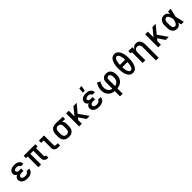

<svg xmlns="http://www.w3.org/2000/svg" viewBox="595 -2976 5410 5410"><g transform="rotate(-45 3300.0 -270.5)"><path d="M298 8Q272 8 246 5.5Q220 3 195 -5Q170 -13 147.5 -26Q125 -39 108 -58.5Q91 -78 82 -103Q73 -128 73 -154Q73 -174 78.5 -193Q84 -212 96.5 -227.5Q109 -243 126 -253.5Q143 -264 161 -272Q145 -279 131.5 -289Q118 -299 108 -312.5Q98 -326 93.5 -343Q89 -360 89 -376Q89 -401 97 -424Q105 -447 121 -465.5Q137 -484 158 -496.5Q179 -509 202 -516Q225 -523 249 -525.5Q273 -528 297 -528Q322 -528 346 -525Q370 -522 393.5 -514.5Q417 -507 437.5 -493.5Q458 -480 473.5 -460.5Q489 -441 497 -417.5Q505 -394 505 -370V-368H398V-369Q398 -385 388 -399.5Q378 -414 363 -422Q348 -430 331 -433Q314 -436 297 -436Q281 -436 264.5 -433.5Q248 -431 233 -424.5Q218 -418 207 -405Q196 -392 196 -375Q196 -364 201 -354Q206 -344 215 -337Q224 -330 234.5 -326.5Q245 -323 256 -320.5Q267 -318 278 -317.5Q289 -317 300 -317H363V-224H300Q287 -224 274 -223Q261 -222 248.5 -219.5Q236 -217 224 -212.5Q212 -208 202 -200Q192 -192 186 -180Q180 -168 180 -155Q180 -142 185.5 -130.5Q191 -119 201 -110.5Q211 -102 222.5 -97Q234 -92 246.5 -89Q259 -86 272 -85Q285 -84 298 -84Q317 -84 336 -87Q355 -90 372 -98.5Q389 -107 401.5 -122.5Q414 -138 414 -157H521Q521 -131 512 -106Q503 -81 486.5 -61Q470 -41 447.5 -27.5Q425 -14 400 -6Q375 2 349.5 5Q324 8 298 8Z M1105 8Q1086 8 1068 5.5Q1050 3 1033 -4.5Q1016 -12 1001.5 -23.5Q987 -35 977.5 -51Q968 -67 964 -85Q960 -103 960 -122V-428H840V0H733V-428H668V-520H1132V-428H1067V-122Q1067 -114 1069.5 -106.5Q1072 -99 1077 -94Q1082 -89 1089.5 -86.5Q1097 -84 1105 -84H1123V8Z M1519 0Q1500 0 1481 -2.5Q1462 -5 1444.5 -12.5Q1427 -20 1412.5 -32.5Q1398 -45 1388.5 -61.5Q1379 -78 1375.5 -96.5Q1372 -115 1372 -134V-428H1274V-520H1478V-134Q1478 -126 1480.5 -117.5Q1483 -109 1488.5 -103Q1494 -97 1502 -94.5Q1510 -92 1519 -92H1597V0Z M1949 8Q1920 8 1891 3Q1862 -2 1836 -15.5Q1810 -29 1789 -50Q1768 -71 1755 -97Q1742 -123 1736.5 -152Q1731 -181 1731 -210V-310Q1731 -338 1736 -366Q1741 -394 1753 -419Q1765 -444 1784 -465Q1803 -486 1827.5 -500Q1852 -514 1879.5 -521Q1907 -528 1935 -528H1950L2226 -520V-428L2103 -431Q2117 -421 2128.5 -407.5Q2140 -394 2147.5 -378Q2155 -362 2158 -344.5Q2161 -327 2161 -310V-210Q2161 -181 2156 -152.5Q2151 -124 2138.5 -98Q2126 -72 2106 -50.5Q2086 -29 2060.5 -15.5Q2035 -2 2006.5 3Q1978 8 1949 8ZM1949 -84Q1972 -84 1994 -93.5Q2016 -103 2030 -122Q2044 -141 2049 -164Q2054 -187 2054 -210V-310Q2054 -332 2049.5 -354Q2045 -376 2032.5 -394.5Q2020 -413 2000 -423.5Q1980 -434 1958 -435L1950 -436H1943Q1920 -436 1898.5 -425.5Q1877 -415 1863 -397Q1849 -379 1843.5 -356Q1838 -333 1838 -310V-210Q1838 -194 1840.5 -178.5Q1843 -163 1849 -148Q1855 -133 1865 -120.5Q1875 -108 1888.5 -99.5Q1902 -91 1917.5 -87.5Q1933 -84 1949 -84Z M2358 0V-520H2465V-291L2649 -520H2778L2580 -282L2778 0H2655L2516 -205L2465 -144V0Z M3148 8Q3122 8 3096 5.5Q3070 3 3045 -5Q3020 -13 2997.5 -26Q2975 -39 2958 -58.5Q2941 -78 2932 -103Q2923 -128 2923 -154Q2923 -174 2928.5 -193Q2934 -212 2946.5 -227.5Q2959 -243 2976 -253.5Q2993 -264 3011 -272Q2995 -279 2981.5 -289Q2968 -299 2958 -312.5Q2948 -326 2943.5 -343Q2939 -360 2939 -376Q2939 -401 2947 -424Q2955 -447 2971 -465.5Q2987 -484 3008 -496.5Q3029 -509 3052 -516Q3075 -523 3099 -525.5Q3123 -528 3147 -528Q3172 -528 3196 -525Q3220 -522 3243.5 -514.5Q3267 -507 3287.5 -493.5Q3308 -480 3323.5 -460.5Q3339 -441 3347 -417.5Q3355 -394 3355 -370V-368H3248V-369Q3248 -385 3238 -399.5Q3228 -414 3213 -422Q3198 -430 3181 -433Q3164 -436 3147 -436Q3131 -436 3114.5 -433.5Q3098 -431 3083 -424.5Q3068 -418 3057 -405Q3046 -392 3046 -375Q3046 -364 3051 -354Q3056 -344 3065 -337Q3074 -330 3084.5 -326.5Q3095 -323 3106 -320.5Q3117 -318 3128 -317.5Q3139 -317 3150 -317H3213V-224H3150Q3137 -224 3124 -223Q3111 -222 3098.5 -219.5Q3086 -217 3074 -212.5Q3062 -208 3052 -200Q3042 -192 3036 -180Q3030 -168 3030 -155Q3030 -142 3035.5 -130.5Q3041 -119 3051 -110.5Q3061 -102 3072.5 -97Q3084 -92 3096.5 -89Q3109 -86 3122 -85Q3135 -84 3148 -84Q3167 -84 3186 -87Q3205 -90 3222 -98.5Q3239 -107 3251.5 -122.5Q3264 -138 3264 -157H3371Q3371 -131 3362 -106Q3353 -81 3336.5 -61Q3320 -41 3297.5 -27.5Q3275 -14 3250 -6Q3225 2 3199.5 5Q3174 8 3148 8ZM3105 -600 3118 -756H3211L3181 -600Z M3772 215V5Q3736 2 3702 -8Q3668 -18 3637.5 -36.5Q3607 -55 3583 -81.5Q3559 -108 3543 -139.5Q3527 -171 3520 -206Q3513 -241 3513 -277Q3513 -341 3533 -403.5Q3553 -466 3588 -520L3678 -470Q3651 -427 3635.5 -378Q3620 -329 3620 -278Q3620 -245 3629 -212.5Q3638 -180 3658.5 -153.5Q3679 -127 3709 -110.5Q3739 -94 3772 -89V-343Q3772 -367 3776 -390Q3780 -413 3790 -434.5Q3800 -456 3816.5 -473Q3833 -490 3854 -501Q3875 -512 3898.5 -516Q3922 -520 3945 -520Q3974 -520 4001.5 -513Q4029 -506 4052.5 -490Q4076 -474 4093 -450.5Q4110 -427 4119.5 -400.5Q4129 -374 4133 -346Q4137 -318 4137 -289Q4137 -253 4131.5 -216.5Q4126 -180 4111 -147Q4096 -114 4071.5 -86Q4047 -58 4016 -39Q3985 -20 3950 -9Q3915 2 3878 5V215ZM3878 -89Q3913 -95 3943.5 -112.5Q3974 -130 3994.5 -158Q4015 -186 4022.5 -220.5Q4030 -255 4030 -290Q4030 -305 4028.5 -320Q4027 -335 4023.5 -349.5Q4020 -364 4014 -378Q4008 -392 3998.5 -403.5Q3989 -415 3974.5 -421.5Q3960 -428 3945 -428Q3930 -428 3916 -421Q3902 -414 3893.5 -401.5Q3885 -389 3881.5 -373.5Q3878 -358 3878 -343Z M4500 8Q4470 8 4441 -2Q4412 -12 4390 -32Q4368 -52 4352 -78Q4336 -104 4325 -132Q4314 -160 4307 -189Q4300 -218 4296 -248Q4292 -278 4290.5 -308Q4289 -338 4289 -368Q4289 -397 4290.5 -427Q4292 -457 4296 -487Q4300 -517 4307 -546Q4314 -575 4325 -603Q4336 -631 4352 -657Q4368 -683 4390 -703Q4412 -723 4441 -733Q4470 -743 4500 -743Q4530 -743 4559 -733Q4588 -723 4610 -703Q4632 -683 4648 -657Q4664 -631 4675 -603Q4686 -575 4693 -546Q4700 -517 4704 -487Q4708 -457 4709.5 -427Q4711 -397 4711 -368Q4711 -338 4709.5 -308Q4708 -278 4704 -248Q4700 -218 4693 -189Q4686 -160 4675 -132Q4664 -104 4648 -78Q4632 -52 4610 -32Q4588 -12 4559 -2Q4530 8 4500 8ZM4603 -414Q4602 -431 4601 -448.5Q4600 -466 4597.5 -483.5Q4595 -501 4592 -518Q4589 -535 4584.5 -552Q4580 -569 4573.5 -585Q4567 -601 4557.5 -616Q4548 -631 4532.5 -641Q4517 -651 4500 -651Q4483 -651 4467.5 -641Q4452 -631 4442.5 -616Q4433 -601 4426.5 -585Q4420 -569 4415.5 -552Q4411 -535 4408 -518Q4405 -501 4402.5 -483.5Q4400 -466 4399 -448.5Q4398 -431 4397 -414ZM4500 -84Q4517 -84 4532.5 -94Q4548 -104 4557.5 -119Q4567 -134 4573.5 -150Q4580 -166 4584.5 -183Q4589 -200 4592 -217Q4595 -234 4597.5 -251.5Q4600 -269 4601 -286.5Q4602 -304 4603 -321H4397Q4398 -304 4399 -286.5Q4400 -269 4402.5 -251.5Q4405 -234 4408 -217Q4411 -200 4415.5 -183Q4420 -166 4426.5 -150Q4433 -134 4442.5 -119Q4452 -104 4467.5 -94Q4483 -84 4500 -84Z M5204 215V-310Q5204 -333 5199 -356Q5194 -379 5180.5 -398Q5167 -417 5145 -426.5Q5123 -436 5100 -436Q5077 -436 5055 -426.5Q5033 -417 5019.5 -398Q5006 -379 5001 -356Q4996 -333 4996 -310V0H4889V-428H4840V-520H4996V-432Q5006 -453 5020 -472Q5034 -491 5053.5 -504Q5073 -517 5096 -522.5Q5119 -528 5143 -528Q5169 -528 5194.5 -521Q5220 -514 5240 -498Q5260 -482 5274 -459.5Q5288 -437 5296.5 -412.5Q5305 -388 5308 -362Q5311 -336 5311 -310V215Z M5508 0V-520H5615V-291L5799 -520H5928L5730 -282L5928 0H5805L5666 -205L5615 -144V0Z M6266 8Q6239 8 6211.5 2Q6184 -4 6160.5 -18.5Q6137 -33 6119.5 -55Q6102 -77 6091.5 -102.5Q6081 -128 6077 -155Q6073 -182 6073 -210V-310Q6073 -338 6077 -365Q6081 -392 6091.5 -417.5Q6102 -443 6119.5 -465Q6137 -487 6160.5 -501.5Q6184 -516 6211.5 -522Q6239 -528 6266 -528Q6289 -528 6310.5 -521Q6332 -514 6349.5 -500.5Q6367 -487 6381 -469Q6395 -451 6405 -431Q6409 -454 6412.5 -476Q6416 -498 6420 -520H6525Q6510 -456 6496 -391.5Q6482 -327 6466 -263Q6482 -198 6496.5 -132Q6511 -66 6527 0H6422Q6418 -23 6414 -46.5Q6410 -70 6407 -93Q6396 -73 6382.5 -54Q6369 -35 6351 -21Q6333 -7 6311 0.5Q6289 8 6266 8ZM6266 -84Q6285 -84 6301 -95Q6317 -106 6327.5 -122Q6338 -138 6345 -155.5Q6352 -173 6357.5 -190.5Q6363 -208 6367.5 -226.5Q6372 -245 6376 -263Q6372 -281 6367.5 -299Q6363 -317 6357.5 -334Q6352 -351 6344.5 -368Q6337 -385 6326.5 -400Q6316 -415 6300.5 -425.5Q6285 -436 6266 -436Q6252 -436 6238 -431Q6224 -426 6214 -416Q6204 -406 6197.5 -393Q6191 -380 6187 -366.5Q6183 -353 6181.5 -338.5Q6180 -324 6180 -310V-210Q6180 -196 6181.5 -181.5Q6183 -167 6187 -153.5Q6191 -140 6197.5 -127Q6204 -114 6214 -104Q6224 -94 6238 -89Q6252 -84 6266 -84Z"/></g></svg>

Font: Iosevka Etoile Semibold
Style: Regular
Weight: 600
Designer: Belleve Invis
Foundry: Belleve Invis
Version: Version 22.1.2; ttfautohint (v1.8.4)